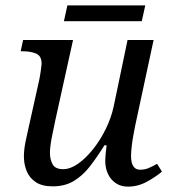

<svg xmlns="http://www.w3.org/2000/svg" viewBox="-20 -685 639 715"><path d="M456 10Q430 10 411 -3Q392 -16 382 -37.5Q372 -59 372 -85Q372 -96 373.5 -112Q375 -128 377 -144H369Q341 -99 314 -64.5Q287 -30 254 -10.5Q221 9 176 9Q137 9 113.5 -6.5Q90 -22 79.5 -47.5Q69 -73 69 -102Q69 -127 75 -157Q81 -187 87 -212L126 -387Q129 -401 132 -422Q135 -443 135 -447Q135 -477 114.5 -485.5Q94 -494 65 -494H57L66 -536H252L186 -237Q180 -210 173 -174Q166 -138 166 -116Q166 -91 176 -73Q186 -55 215 -55Q242 -55 271 -75.5Q300 -96 327 -130Q354 -164 374 -205Q394 -246 403 -287L455 -536H552L483 -215Q481 -204 477 -183Q473 -162 470.5 -140Q468 -118 468 -104Q468 -79 476.5 -66Q485 -53 501 -53Q518 -53 532 -58.5Q546 -64 565 -75L583 -46Q561 -27 527.5 -8.5Q494 10 456 10ZM218 -606 231 -665H521L508 -606Z"/></svg>

Font: Noto Serif
Style: Italic
Weight: 400
Italic angle: -12°
Designer: Monotype Design Team
Foundry: Monotype Imaging Inc.
Version: Version 2.013